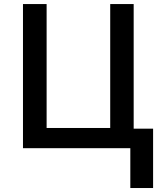

<svg xmlns="http://www.w3.org/2000/svg" viewBox="-20 -734 799 951"><path d="M738.3 -96.7V197.3H625.5V0H93.8V-713.9H210.9V-100.1H525.9V-713.9H642.1V-96.7Z"/></svg>

Font: Open Sans SemiBold
Style: Regular
Weight: 600
Designer: Monotype Design Team
Foundry: Monotype Imaging Inc.
Version: Version 3.003; ttfautohint (v1.8.4)